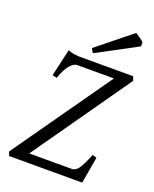

<svg xmlns="http://www.w3.org/2000/svg" viewBox="-153 -920 806 1006"><g transform="rotate(20 250.0 -417.0)"><path d="M118.2 -48.8H355Q364.7 -48.8 373.5 -53.5Q382.3 -58.1 391.4 -70.1Q400.4 -82 410.4 -102.5Q420.4 -123 433.1 -154.8L457 -147.9Q454.1 -131.8 450.7 -112.1Q447.3 -92.3 443.8 -72Q440.4 -51.8 437 -33Q433.6 -14.2 431.2 0H23.9L15.1 -22L400.9 -569.8H194.8Q187.5 -569.8 178 -564.5Q168.5 -559.1 158 -547.4Q147.5 -535.6 137.2 -516.6Q127 -497.6 118.2 -470.2L92.8 -476.1L127.9 -627.9Q139.6 -623 149.4 -620.6Q159.2 -618.2 168.9 -616.9Q178.7 -615.7 189 -615.5Q199.2 -615.2 211.9 -615.2H491.2L500 -592.8ZM476.6 -776.4 254.4 -657.2Q247.6 -661.6 245.1 -666Q242.7 -670.4 238.3 -680.2L429.2 -834L440.4 -826.7Q446.8 -822.3 453.9 -817.4Q460.9 -812.5 467.3 -807.6Q473.6 -802.7 476.6 -799.3Z"/></g></svg>

Font: Gentium Basic
Style: Italic
Weight: 400
Italic angle: -8°
Designer: J. Victor Gaultney and Annie Olsen
Foundry: SIL International
Version: Version 1.102; 2013; Maintenance release